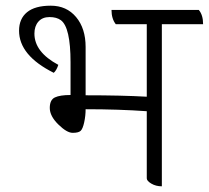

<svg xmlns="http://www.w3.org/2000/svg" viewBox="-20 -635 734 675"><path d="M694 -550H549V20Q528 20 512 10.5Q496 1 496 -8V-244Q398 -251 281 -251Q281 -228 276 -205Q271 -182 263.5 -175Q256 -168 235.5 -168Q215 -168 185 -197.5Q155 -227 155 -255.5Q155 -284 173 -292.5Q191 -301 228 -301V-416Q228 -539 194 -564Q179 -575 154 -575Q129 -575 115 -559Q101 -543 101 -517Q101 -452 185 -407Q179 -388 169 -379Q47 -440 47 -527Q47 -569 75 -592Q103 -615 158.5 -615Q214 -615 247.5 -575Q281 -535 281 -470V-300Q408 -300 496 -295V-550H387Q372 -569 372 -600H679Q694 -582 694 -550Z"/></svg>

Font: Karma Light
Style: Regular
Weight: 300
Designer: Joana Correia
Foundry: Indian Type Foundry
Version: Version 1.202;PS 1.0;hotconv 1.0.78;makeotf.lib2.5.61930; tt